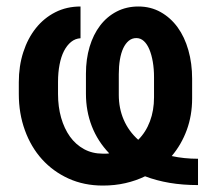

<svg xmlns="http://www.w3.org/2000/svg" viewBox="-20 -558 640 588"><path d="M586.4 8.8Q539.6 8.8 499.3 2Q459 -4.9 424.3 -18.1Q396 -4.4 363.8 2.9Q331.5 10.3 294.9 10.3Q237.3 10.3 189.9 -11.2Q142.6 -32.7 108.6 -70.3Q74.7 -107.9 56.2 -159.2Q37.6 -210.4 37.6 -270V-306.2Q37.6 -356 51.3 -398.2Q64.9 -440.4 89.8 -471.7Q114.7 -502.9 149.4 -520.5Q184.1 -538.1 226.6 -538.1V-440.9Q210.4 -439.9 197.8 -429.7Q185.1 -419.4 176 -401.9Q167 -384.3 162.4 -360.1Q157.7 -335.9 157.7 -307.1V-270Q157.7 -231 167.2 -197.5Q176.8 -164.1 194.3 -139.6Q211.9 -115.2 237.3 -101.3Q262.7 -87.4 294.9 -87.4Q299.8 -87.4 304.7 -87.4Q309.6 -87.4 314.5 -88.4Q279.3 -125 261.2 -171.4Q243.2 -217.8 243.2 -271V-332.5Q243.2 -377 254.4 -414.6Q265.6 -452.1 286.6 -479.7Q307.6 -507.3 337.4 -522.7Q367.2 -538.1 403.8 -538.1Q441.4 -538.1 471.9 -521Q502.4 -503.9 523.9 -474.4Q545.4 -444.8 556.9 -404.3Q568.4 -363.8 568.4 -316.9V-256.3Q568.4 -204.6 552 -159.9Q535.6 -115.2 505.9 -80.1Q543.5 -71.8 586.4 -71.8ZM343.8 -267.6Q343.8 -226.1 358.9 -191.2Q374 -156.2 403.3 -129.9Q426.8 -153.3 439.2 -186.5Q451.7 -219.7 451.7 -259.8V-321.8Q451.7 -346.7 448 -368.4Q444.3 -390.1 437.5 -406.5Q430.7 -422.9 420.7 -432.1Q410.6 -441.4 397.5 -441.4Q384.3 -441.4 374.3 -433.1Q364.3 -424.8 357.4 -410.2Q350.6 -395.5 347.2 -375.2Q343.8 -355 343.8 -331.1Z"/></svg>

Font: Roboto Mono
Style: Regular
Weight: 500
Designer: Google
Version: Version 2.000986; 2015; ttfautohint (v1.3)